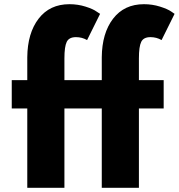

<svg xmlns="http://www.w3.org/2000/svg" viewBox="-20 -895 852 915"><path d="M465 -513V-622Q466 -737 519 -806Q572 -875 666 -875Q706 -875 742.5 -863.5Q779 -852 796 -840L812 -829L750 -704Q726 -718 697 -718Q664 -718 653 -695.5Q642 -673 642 -617V-513H760V-378H642V0H465V-378H287V0H110V-378H36V-513H110V-622Q111 -737 164 -806Q217 -875 311 -875Q351 -875 387.5 -863.5Q424 -852 440 -840L457 -829L395 -704Q371 -718 342 -718Q309 -718 298 -695.5Q287 -673 287 -617V-513Z"/></svg>

Font: Hussar
Style: BoldWeb
Weight: 700
Foundry: Cannot Into Space Fonts
Version: Version 2.00